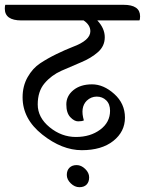

<svg xmlns="http://www.w3.org/2000/svg" viewBox="-69 -671 603 799"><path d="M209 57Q209 38 220 27Q231 16 250 16Q269 16 285.5 32Q302 48 302 67Q302 86 291.5 97Q281 108 261.5 108Q242 108 225.5 92Q209 76 209 57ZM445 -651Q514 -651 514 -603Q514 -590 511 -586H336Q367 -553 367 -516Q367 -479 338.5 -454Q310 -429 269 -412Q228 -395 186.5 -376.5Q145 -358 116.5 -324.5Q88 -291 88 -236.5Q88 -182 137.5 -141.5Q187 -101 247 -101Q307 -101 348 -131.5Q389 -162 389 -210Q389 -238 373 -253.5Q357 -269 333.5 -269Q310 -269 292 -252Q264 -224 280 -170Q272 -166 256 -166Q240 -166 223.5 -183.5Q207 -201 207 -236.5Q207 -272 236.5 -296Q266 -320 314 -320Q362 -320 406.5 -280Q451 -240 451 -181.5Q451 -123 402.5 -84.5Q354 -46 271.5 -46Q189 -46 107 -111Q25 -176 25 -266Q25 -313 46 -350Q67 -387 98 -407.5Q129 -428 166 -446Q203 -464 234 -476Q307 -503 307 -541Q307 -567 279 -586H20Q-49 -586 -49 -635Q-49 -645 -47 -651Z"/></svg>

Font: Laila
Style: Regular
Weight: 400
Designer: Hitesh Malaviya
Foundry: Indian Type Foundry
Version: Version 1.302;PS 1.0;hotconv 1.0.78;makeotf.lib2.5.61930; tt